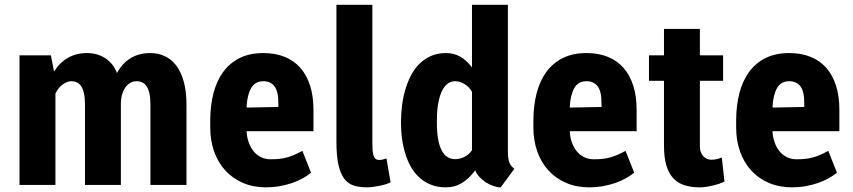

<svg xmlns="http://www.w3.org/2000/svg" viewBox="-20 -782 3607 812"><path d="M195.3 -547.9 208.5 -479Q231.9 -517.1 267.3 -537.4Q302.7 -557.6 348.1 -557.6Q368.7 -557.6 387.7 -552.5Q406.7 -547.4 423.3 -537.1Q439.9 -526.9 453.1 -511Q466.3 -495.1 474.6 -473.1Q497.1 -514.6 532.5 -536.1Q567.9 -557.6 615.2 -557.6Q648.9 -557.6 677.2 -544.4Q705.6 -531.2 725.8 -504.2Q746.1 -477.1 757.3 -436Q768.6 -395 768.6 -339.8V0H616.2V-339.8Q616.2 -368.2 611.8 -387.2Q607.4 -406.2 599.6 -417.5Q591.8 -428.7 581.1 -433.6Q570.3 -438.5 557.1 -438.5Q542 -438.5 529.8 -430.9Q517.6 -423.3 509 -410.6Q500.5 -397.9 495.8 -380.9Q491.2 -363.8 491.2 -344.7V0H339.4V-339.8Q339.4 -367.7 335.2 -386.7Q331.1 -405.8 323.5 -417.2Q315.9 -428.7 305.2 -433.6Q294.4 -438.5 281.2 -438.5Q264.2 -438.5 244.9 -424.6Q225.6 -410.6 214.4 -385.7V0H62.5V-547.9Z M1105.5 10.3Q1051.3 10.3 1007.6 -8.5Q963.9 -27.3 933.1 -60.8Q902.3 -94.2 885.7 -140.9Q869.1 -187.5 869.1 -243.2V-271Q869.1 -335 882.8 -387.7Q896.5 -440.4 924.3 -478.3Q952.1 -516.1 994.4 -536.9Q1036.6 -557.6 1093.8 -557.6Q1144 -557.6 1183.6 -541.7Q1223.1 -525.9 1250.2 -495.1Q1277.3 -464.4 1291.5 -419.7Q1305.7 -375 1305.7 -317.4V-227.1H1022.9Q1023.9 -203.1 1031.2 -181.6Q1038.6 -160.2 1051.3 -143.8Q1064 -127.4 1082.5 -117.9Q1101.1 -108.4 1125 -108.4Q1144.5 -108.4 1160.9 -110.1Q1177.2 -111.8 1192.9 -116Q1208.5 -120.1 1224.4 -127Q1240.2 -133.8 1258.8 -144L1295.4 -51.8Q1280.3 -39.1 1259.5 -27.6Q1238.8 -16.1 1214.4 -7.8Q1189.9 0.5 1162.4 5.4Q1134.8 10.3 1105.5 10.3ZM1093.8 -438.5Q1059.1 -438.5 1042.5 -410.2Q1025.9 -381.8 1022.9 -331.1Q1023.4 -330.6 1023.4 -329.6Q1023.4 -327.6 1023.9 -327.1L1157.2 -329.6V-345.7Q1157.2 -395.5 1140.9 -417Q1124.5 -438.5 1093.8 -438.5Z M1554.7 -179.2Q1554.7 -161.6 1555.7 -147.7Q1556.6 -133.8 1559.6 -124.5Q1562.5 -115.2 1568.1 -110.4Q1573.7 -105.5 1583.5 -105.5Q1592.8 -105.5 1600.1 -107.7Q1607.4 -109.9 1614.3 -112.3L1631.8 -11.2Q1625 -7.3 1613 -3.4Q1601.1 0.5 1586.9 3.4Q1572.8 6.3 1558.1 8.3Q1543.5 10.3 1531.2 10.3Q1500 10.3 1476.1 2.7Q1452.1 -4.9 1435.8 -26.4Q1419.4 -47.9 1411.1 -85.9Q1402.8 -124 1402.8 -185.1V-761.7H1554.7Z M1675.8 -272Q1676.3 -303.2 1680.4 -336.7Q1684.6 -370.1 1693.8 -401.9Q1703.1 -433.6 1717.5 -461.9Q1731.9 -490.2 1753.2 -511.5Q1774.4 -532.7 1802.5 -545.2Q1830.6 -557.6 1866.7 -557.6Q1900.4 -557.6 1927.5 -541.7Q1954.6 -525.9 1976.1 -496.6V-761.7H2127.9V-143.6Q2127.9 -126.5 2129.4 -115Q2130.9 -103.5 2134 -95.2Q2137.2 -86.9 2142.3 -80.6Q2147.5 -74.2 2155.3 -67.9L2097.2 10.7Q2083 10.3 2066.7 4.6Q2050.3 -1 2035.4 -10.5Q2020.5 -20 2008.3 -33Q1996.1 -45.9 1989.7 -61.5Q1963.4 -26.4 1933.6 -8.1Q1903.8 10.3 1865.7 10.3Q1829.6 10.3 1801.5 -1.2Q1773.4 -12.7 1752.2 -32.5Q1731 -52.2 1716.6 -78.6Q1702.1 -105 1693.1 -135.3Q1684.1 -165.5 1679.9 -198Q1675.8 -230.5 1675.8 -261.7ZM1827.6 -261.7Q1827.6 -186 1847.2 -147.5Q1866.7 -108.9 1904.8 -108.9Q1925.3 -108.9 1944.6 -118.7Q1963.9 -128.4 1976.1 -147V-393.6Q1963.9 -415 1944.3 -426.8Q1924.8 -438.5 1905.8 -438.5Q1887.7 -438.5 1875 -429.4Q1862.3 -420.4 1853.5 -405.5Q1844.7 -390.6 1839.6 -372.3Q1834.5 -354 1831.8 -335.4Q1829.1 -316.9 1828.4 -300Q1827.6 -283.2 1827.6 -272Z M2472.2 10.3Q2418 10.3 2374.3 -8.5Q2330.6 -27.3 2299.8 -60.8Q2269 -94.2 2252.4 -140.9Q2235.8 -187.5 2235.8 -243.2V-271Q2235.8 -335 2249.5 -387.7Q2263.2 -440.4 2291 -478.3Q2318.8 -516.1 2361.1 -536.9Q2403.3 -557.6 2460.4 -557.6Q2510.7 -557.6 2550.3 -541.7Q2589.8 -525.9 2616.9 -495.1Q2644 -464.4 2658.2 -419.7Q2672.4 -375 2672.4 -317.4V-227.1H2389.6Q2390.6 -203.1 2397.9 -181.6Q2405.3 -160.2 2418 -143.8Q2430.7 -127.4 2449.2 -117.9Q2467.8 -108.4 2491.7 -108.4Q2511.2 -108.4 2527.6 -110.1Q2543.9 -111.8 2559.6 -116Q2575.2 -120.1 2591.1 -127Q2606.9 -133.8 2625.5 -144L2662.1 -51.8Q2647 -39.1 2626.2 -27.6Q2605.5 -16.1 2581.1 -7.8Q2556.6 0.5 2529.1 5.4Q2501.5 10.3 2472.2 10.3ZM2460.4 -438.5Q2425.8 -438.5 2409.2 -410.2Q2392.6 -381.8 2389.6 -331.1Q2390.1 -330.6 2390.1 -329.6Q2390.1 -327.6 2390.6 -327.1L2523.9 -329.6V-345.7Q2523.9 -395.5 2507.6 -417Q2491.2 -438.5 2460.4 -438.5Z M2939.9 -659.7V-547.9H3038.1V-440.4H2939.9V-164.6Q2939.9 -149.4 2944.1 -138.4Q2948.2 -127.4 2955.1 -120.4Q2961.9 -113.3 2970.7 -109.9Q2979.5 -106.4 2988.3 -106.4Q3002.4 -106.4 3014.9 -109.9Q3027.3 -113.3 3032.7 -115.7L3043.9 -14.2Q3035.6 -9.8 3022.9 -5.4Q3010.3 -1 2995.8 2.4Q2981.4 5.9 2966.8 8.1Q2952.1 10.3 2939.9 10.3Q2902.8 10.3 2874.5 1.2Q2846.2 -7.8 2826.9 -28.6Q2807.6 -49.3 2797.9 -83Q2788.1 -116.7 2788.1 -166.5V-440.4H2724.6V-547.9H2788.1V-659.7Z M3329.6 10.3Q3275.4 10.3 3231.7 -8.5Q3188 -27.3 3157.2 -60.8Q3126.5 -94.2 3109.9 -140.9Q3093.3 -187.5 3093.3 -243.2V-271Q3093.3 -335 3106.9 -387.7Q3120.6 -440.4 3148.4 -478.3Q3176.3 -516.1 3218.5 -536.9Q3260.7 -557.6 3317.9 -557.6Q3368.2 -557.6 3407.7 -541.7Q3447.3 -525.9 3474.4 -495.1Q3501.5 -464.4 3515.6 -419.7Q3529.8 -375 3529.8 -317.4V-227.1H3247.1Q3248 -203.1 3255.4 -181.6Q3262.7 -160.2 3275.4 -143.8Q3288.1 -127.4 3306.6 -117.9Q3325.2 -108.4 3349.1 -108.4Q3368.7 -108.4 3385 -110.1Q3401.4 -111.8 3417 -116Q3432.6 -120.1 3448.5 -127Q3464.4 -133.8 3482.9 -144L3519.5 -51.8Q3504.4 -39.1 3483.6 -27.6Q3462.9 -16.1 3438.5 -7.8Q3414.1 0.5 3386.5 5.4Q3358.9 10.3 3329.6 10.3ZM3317.9 -438.5Q3283.2 -438.5 3266.6 -410.2Q3250 -381.8 3247.1 -331.1Q3247.6 -330.6 3247.6 -329.6Q3247.6 -327.6 3248 -327.1L3381.3 -329.6V-345.7Q3381.3 -395.5 3365 -417Q3348.6 -438.5 3317.9 -438.5Z"/></svg>

Font: Ufes Sans ExtraBold
Style: Regular
Weight: 800
Designer: Ricardo Esteves & Filipe Motta
Foundry: ProDesignUfes - Ricardo Esteves, Filipe Motta (This is a derivative work, based on Roboto family, by Christian Robertson
Version: Version 2.0